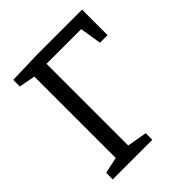

<svg xmlns="http://www.w3.org/2000/svg" viewBox="-193 -823 947 947"><g transform="rotate(-45 280.0 -349.5)"><path d="M48 -694 219 -699H533V-521H480L462 -634H220V-64L324 -46V0H48V-46L133 -64V-632L48 -648Z"/></g></svg>

Font: Bitter Pro
Style: Regular
Weight: 400
Designer: Sol Matas, and Bitter project Authors
Foundry: Sol Matas
Version: Version 1.010